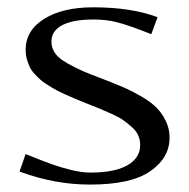

<svg xmlns="http://www.w3.org/2000/svg" viewBox="-20 -495 515 523"><path d="M33.2 -27.8 49.8 -75.2Q100.1 -55.2 121.8 -47.4Q143.6 -39.6 173.1 -32.2Q202.6 -24.9 226.1 -24.9Q292 -24.9 326.9 -44.7Q361.8 -64.5 361.8 -100.1Q361.8 -113.8 356.7 -125.7Q351.6 -137.7 339.6 -148.4Q327.6 -159.2 316.4 -167.2Q305.2 -175.3 284.7 -184.6Q264.2 -193.8 250.5 -199.5Q236.8 -205.1 211.9 -214.8Q194.8 -221.7 185.1 -225.8Q175.3 -230 159.4 -237.1Q143.6 -244.1 134 -249.3Q124.5 -254.4 111.6 -262.5Q98.6 -270.5 90.8 -277.3Q83 -284.2 74.2 -293.7Q65.4 -303.2 60.8 -313Q56.2 -322.8 53 -334.5Q49.8 -346.2 49.8 -358.9Q49.8 -412.1 100.3 -443.6Q150.9 -475.1 233.9 -475.1Q337.4 -475.1 409.2 -448.2L392.1 -401.9Q329.1 -426.8 299.3 -434.3Q269.5 -441.9 234.9 -441.9Q179.2 -441.9 149.7 -426.5Q120.1 -411.1 120.1 -381.8Q120.1 -364.3 130.1 -349.9Q140.1 -335.4 164.6 -322Q189 -308.6 205.8 -301.3Q222.7 -293.9 260.3 -279.8Q263.2 -278.8 264.6 -278.1Q266.1 -277.3 268.6 -276.6Q271 -275.9 272.9 -274.9Q302.7 -263.2 322.5 -254.4Q342.3 -245.6 367.2 -231Q392.1 -216.3 406.7 -201.4Q421.4 -186.5 431.6 -165.5Q441.9 -144.5 441.9 -120.1Q441.9 -64.9 389.4 -28.6Q336.9 7.8 225.1 7.8Q128.4 7.8 33.2 -27.8Z"/></svg>

Font: Resagokr
Style: Regular
Weight: 500
Designer: gluk
Foundry: gluk
Version: Version 0.95